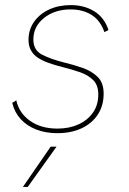

<svg xmlns="http://www.w3.org/2000/svg" viewBox="-20 -518 507 754"><path d="M205 5Q159 5 122 -9.5Q85 -24 61 -50.5Q37 -77 28 -114L44 -124Q55 -74 98 -43.5Q141 -13 206 -13Q251 -13 287 -29Q323 -45 344.5 -75Q366 -105 366 -147Q366 -184 345.5 -204Q325 -224 292.5 -235Q260 -246 224 -255Q196 -262 172 -270.5Q148 -279 130 -290.5Q112 -302 102 -319.5Q92 -337 92 -362Q92 -401 113.5 -432Q135 -463 172.5 -480.5Q210 -498 258 -498Q311 -498 350.5 -473.5Q390 -449 406 -400L390 -392Q374 -438 339.5 -459.5Q305 -481 257 -481Q195 -481 153 -447.5Q111 -414 111 -363Q111 -321 145 -303.5Q179 -286 230 -273Q268 -264 304 -251.5Q340 -239 363.5 -216Q387 -193 387 -150Q387 -103 364 -68Q341 -33 300 -14Q259 5 205 5ZM70 216 179 58H202L89 216Z"/></svg>

Font: Hanken Grotesk Thin
Style: Italic
Weight: 250
Italic angle: -8°
Designer: Alfredo Marco Pradil
Foundry: Hanken Design Co.
Version: Version 3.013